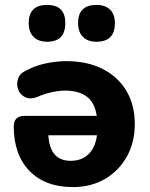

<svg xmlns="http://www.w3.org/2000/svg" viewBox="-20 -751 609 782"><path d="M373 -581Q337 -581 317.5 -601Q298 -621 298 -657Q298 -731 373 -731Q408 -731 428 -712Q448 -693 448 -657Q448 -581 373 -581ZM172 -581Q136 -581 116.5 -601Q97 -621 97 -657Q97 -731 172 -731Q246 -731 246 -657Q246 -581 172 -581ZM277 11Q164 11 100 -55Q36 -121 36 -236Q36 -279 80 -279H374Q366 -333 333.5 -357.5Q301 -382 245 -382Q221 -382 191 -375.5Q161 -369 134 -357Q104 -345 83 -355Q62 -365 54 -386.5Q46 -408 53.5 -430.5Q61 -453 89 -465Q124 -484 167.5 -493Q211 -502 250 -502Q335 -502 397.5 -470.5Q460 -439 494.5 -381.5Q529 -324 529 -246Q529 -170 496 -112Q463 -54 406.5 -21.5Q350 11 277 11ZM375 -200H177Q183 -96 268 -96Q312 -96 340 -122.5Q368 -149 375 -200Z"/></svg>

Font: Chiron GoRound TC EB
Style: Regular
Weight: 700
Designer: Ryoko NISHIZUKA 西塚涼子 (kana, bopomofo & ideographs); Paul D. Hunt (Latin, Greek & Cyrillic); Sandoll Communications 산돌커뮤니
Foundry: Adobe
Version: Version 1.000;hotconv 1.1.1;makeotfexe 2.6.0